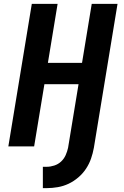

<svg xmlns="http://www.w3.org/2000/svg" viewBox="-20 -755 640 990"><path d="M201 215V105H221Q240 105 260 98.5Q280 92 295 78Q310 64 318.5 45Q327 26 331 7L385 -321H209L156 0H23L144 -735H277L227 -431H403L453 -735H586L464 7Q459 35 449.5 62.5Q440 90 423.5 115Q407 140 383.5 160Q360 180 333.5 192.5Q307 205 278 210Q249 215 222 215Z"/></svg>

Font: Iosevka Aile Extrabold Oblique
Style: Regular
Weight: 800
Italic angle: -9°
Designer: Belleve Invis
Foundry: Belleve Invis
Version: Version 31.1.0; ttfautohint (v1.8.4)